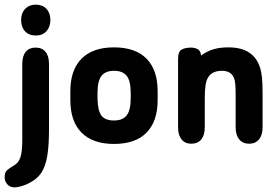

<svg xmlns="http://www.w3.org/2000/svg" viewBox="-38 -609 1200 827"><path d="M173 -50V-334Q173 -368 158 -386Q143 -404 115 -404Q88 -404 73 -386Q58 -368 58 -334V-8Q58 46 49.5 70Q41 94 20 105Q3 115 -7.5 124Q-18 133 -18 154Q-18 173 -6 185.5Q6 198 24 198Q38 198 57.5 192Q77 186 94 176Q124 160 141 133.5Q158 107 165.5 63Q173 19 173 -50ZM116 -589Q88 -589 70.5 -571Q53 -553 53 -523Q53 -492 70 -474Q87 -456 116 -456Q145 -456 162 -474.5Q179 -493 179 -523Q179 -553 162 -571Q145 -589 116 -589Z M265 -216V-178Q265 -86 313.5 -37.5Q362 11 453 11Q545 11 593 -37.5Q641 -86 641 -178V-216Q641 -308 593 -356.5Q545 -405 453 -405Q362 -405 313.5 -356.5Q265 -308 265 -216ZM525 -209V-185Q525 -135 508 -112.5Q491 -90 453 -90Q415 -90 399 -111Q383 -132 382 -185V-209Q382 -260 399 -282Q416 -304 453 -304Q491 -304 508 -282Q525 -260 525 -209Z M828 -370Q826 -391 813 -397.5Q800 -404 786 -404Q760 -404 744.5 -395.5Q729 -387 729 -355V-60Q729 -27 744 -8.5Q759 10 786 10Q814 10 829 -8.5Q844 -27 844 -60V-186Q844 -221 847.5 -243Q851 -265 860 -278Q868 -291 883 -297.5Q898 -304 918 -304Q956 -304 969 -275Q974 -264 975.5 -245.5Q977 -227 977 -200V-60Q977 -27 992.5 -8.5Q1008 10 1035 10Q1062 10 1077.5 -8.5Q1093 -27 1093 -60V-209Q1093 -248 1090.5 -273.5Q1088 -299 1083 -315Q1056 -405 946 -405Q909 -405 882 -397Q855 -389 828 -370Z"/></svg>

Font: Beiruti
Style: Bold
Weight: 700
Designer: Arlette Boutros
Foundry: Boutros
Version: Version 1.41